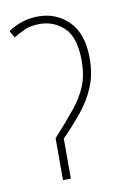

<svg xmlns="http://www.w3.org/2000/svg" viewBox="-68 -580 410 623"><g transform="rotate(-10 137.5 -268.5)"><path d="M102 -537Q161 -537 202 -496.5Q243 -456 243 -374Q243 -322 226 -281Q209 -240 180 -204.5Q151 -169 115 -132V0H89V-138Q131 -184 159 -218.5Q187 -253 201.5 -288Q216 -323 216 -370Q216 -448 182.5 -480Q149 -512 102 -512Q74 -512 54 -503.5Q34 -495 15 -483L2 -506Q22 -520 47.5 -528.5Q73 -537 102 -537Z"/></g></svg>

Font: Noto Sans ExtraCondensed Thin
Style: Regular
Weight: 100
Width: 2
Designer: Monotype Design Team
Foundry: Monotype Imaging Inc.
Version: Version 2.013; ttfautohint (v1.8.4.7-5d5b)